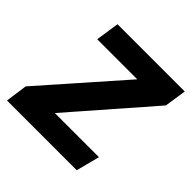

<svg xmlns="http://www.w3.org/2000/svg" viewBox="-171 -649 769 769"><g transform="rotate(45 213.0 -264.5)"><path d="M145 -100H395L369 0H-26L-13 -93L283 -429H56L71 -529H452L438 -436Z"/></g></svg>

Font: Xgbmvzvtohvqztyvzapvmeyoton
Style: Regular
Weight: 500
Italic angle: -8°
Designer: Carrois Corporate & Edenspiekermann
Foundry: Carrois Corporate GbR & Edenspiekermann AG
Version: Version 2.001